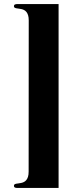

<svg xmlns="http://www.w3.org/2000/svg" viewBox="-20 -718 405 936"><path d="M265.6 198.2H63.5Q56.6 198.2 52.2 196Q47.9 193.8 47.9 188Q47.9 183.1 50.8 180.9Q53.7 178.7 58.8 177.7Q64 176.8 70.3 176Q76.7 175.3 83.5 173.8Q90.3 172.4 96.7 169.2Q103 166 108.2 159.9Q113.3 153.8 116.5 143.8Q119.6 133.8 119.6 118.2L120.1 -618.2Q120.1 -633.8 116.9 -643.8Q113.8 -653.8 108.6 -659.9Q103.5 -666 97.2 -669.2Q90.8 -672.4 84 -673.8Q77.1 -675.3 70.8 -676Q64.5 -676.8 59.3 -677.7Q54.2 -678.7 51 -680.9Q47.9 -683.1 47.9 -688Q47.9 -693.8 52.5 -696Q57.1 -698.2 64 -698.2H265.6Z"/></svg>

Font: XB Zar
Style: Bold Italic
Weight: 700
Italic angle: -12°
Designer: Behnam
Foundry: Irmug
Version: Version 8.005 2009